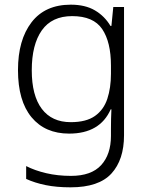

<svg xmlns="http://www.w3.org/2000/svg" viewBox="-20 -562 639 822"><path d="M283 -542Q345 -542 386.5 -517.5Q428 -493 453 -451H457L465 -532H511V17Q511 122 457 181Q403 240 282 240Q222 240 175.5 230.5Q129 221 92 204V149Q129 168 178 179.5Q227 191 284 191Q371 191 413 145Q455 99 455 20V-11Q455 -32 455.5 -53.5Q456 -75 457 -94H454Q408 10 276 10Q173 10 115 -60Q57 -130 57 -262Q57 -391 115 -466.5Q173 -542 283 -542ZM289 -493Q202 -493 159 -432Q116 -371 116 -261Q116 -153 159 -96Q202 -39 283 -39Q349 -39 386.5 -65.5Q424 -92 439.5 -139Q455 -186 455 -246V-281Q455 -382 417.5 -437.5Q380 -493 289 -493Z"/></svg>

Font: Noto Sans Arabic UI Lt
Style: Regular
Weight: 300
Designer: Monotype Design Team, Nadine Chahine and Nizar Qandah
Foundry: Monotype Imaging Inc.
Version: Version 2.010; ttfautohint (v1.8.4.7-5d5b)